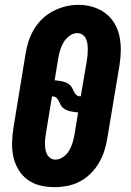

<svg xmlns="http://www.w3.org/2000/svg" viewBox="-20 -766 540 794"><path d="M206 8Q175 8 146 1Q117 -6 94 -23Q71 -40 56 -65Q41 -90 35 -119Q29 -148 30 -178.5Q31 -209 36 -240L86 -545Q90 -571 98.5 -596.5Q107 -622 121 -645.5Q135 -669 155.5 -688.5Q176 -708 200.5 -720.5Q225 -733 251 -739.5Q277 -746 304 -746Q335 -746 363.5 -737.5Q392 -729 415 -712Q438 -695 453 -670Q468 -645 474 -616.5Q480 -588 479.5 -557Q479 -526 474 -495L423 -190Q419 -165 410.5 -139.5Q402 -114 388 -90.5Q374 -67 353.5 -47Q333 -27 308.5 -14.5Q284 -2 257.5 3Q231 8 206 8ZM309 -368Q311 -368 312 -368Q313 -368 314 -368L339 -514Q341 -526 342 -538Q343 -550 343 -562Q343 -574 341.5 -585Q340 -596 335 -606.5Q330 -617 320.5 -623Q311 -629 299 -629Q282 -629 267 -617.5Q252 -606 243 -591Q234 -576 229 -559.5Q224 -543 221 -526L206 -434Q214 -433 223 -432Q232 -431 240 -429Q248 -427 255.5 -423.5Q263 -420 269 -414.5Q275 -409 278.5 -402Q282 -395 285.5 -387.5Q289 -380 295 -374Q301 -368 309 -368ZM209 -106Q226 -106 241.5 -117Q257 -128 266 -143.5Q275 -159 280 -175.5Q285 -192 288 -209L303 -301Q295 -302 286.5 -303Q278 -304 269.5 -306Q261 -308 253.5 -311.5Q246 -315 240 -320.5Q234 -326 230.5 -333Q227 -340 223.5 -347.5Q220 -355 214 -361Q208 -367 200 -367Q198 -367 197 -367Q196 -367 195 -367L171 -221Q169 -209 167.5 -197.5Q166 -186 166 -174Q166 -162 167.5 -150.5Q169 -139 174 -129Q179 -119 188 -112.5Q197 -106 209 -106Z"/></svg>

Font: Iosevka Slab Heavy
Style: Italic
Weight: 900
Italic angle: -9°
Monospace: yes
Designer: Belleve Invis
Foundry: Belleve Invis
Version: Version 11.1.0; ttfautohint (v1.8.3)